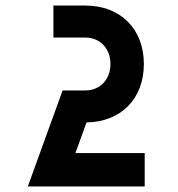

<svg xmlns="http://www.w3.org/2000/svg" viewBox="-20 -670 640 690"><path d="M80 0H500V-120H251L291 -230C415 -232 497 -315 497 -440C497 -566 413 -650 287 -650H172V-535H287C341 -535 377 -494 377 -440C377 -386 341 -345 287 -345H205Z"/></svg>

Font: Grotesk 03
Style: Bold
Weight: 500
Designer: Frank Adebiaye, contributions by Jérémy Landes, Ariel Martín Pérez
Foundry: Velvetyne Type Foundry
Version: Version 3.000;Glyphs 3.1.2 (3150)